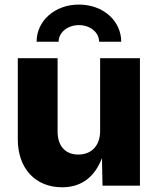

<svg xmlns="http://www.w3.org/2000/svg" viewBox="-20 -795 675 822"><path d="M245.6 6.8C333.5 6.8 387.2 -42 416.5 -118.2L418.9 0H579.1V-545.9H408.7V-234.4C408.7 -170.9 371.1 -133.3 315.4 -133.3C259.8 -133.3 226.6 -169.9 226.6 -231.4V-545.9H56.2V-198.2C56.2 -74.7 130.9 6.8 245.6 6.8ZM317.9 -775.4C214.4 -775.4 136.7 -705.6 136.7 -616.2H231C231 -656.7 270 -687.5 317.9 -687.5C365.7 -687.5 404.3 -656.7 404.3 -616.2H499C499 -705.6 421.9 -775.4 317.9 -775.4Z"/></svg>

Font: Inter ExtraBold
Style: Regular
Weight: 800
Designer: Rasmus Andersson
Foundry: rsms
Version: Version 4.001;git-9221beed3